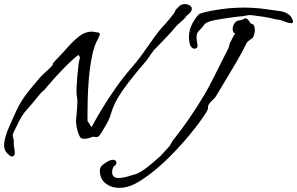

<svg xmlns="http://www.w3.org/2000/svg" viewBox="-33 -680 1447 935"><path d="M25 82Q19 82 15 78Q3 69 -5 57.5Q-13 46 -13 26Q-13 10 -6.5 -13.5Q0 -37 15 -71Q34 -114 46.5 -140.5Q59 -167 72 -188Q85 -209 106 -235.5Q127 -262 163 -304Q168 -310 179.5 -320.5Q191 -331 202.5 -341.5Q214 -352 219 -358Q224 -363 224 -365V-368Q224 -371 230 -378Q264 -413 294 -447Q324 -481 353 -503.5Q382 -526 413 -526Q417 -526 420.5 -525.5Q424 -525 428 -524Q439 -523 446 -521.5Q453 -520 453 -513Q453 -508 445 -492Q426 -460 415.5 -408.5Q405 -357 400 -300Q395 -243 394 -192.5Q393 -142 393 -111V-99Q393 -91 394 -89Q395 -87 399 -82H400Q401 -78 407.5 -68.5Q414 -59 413 -61Q413 -61 427.5 -87.5Q442 -114 468.5 -157.5Q495 -201 531 -252.5Q567 -304 611 -354Q639 -386 665.5 -424Q692 -462 719 -499.5Q746 -537 775 -567Q781 -573 790 -584.5Q799 -596 807.5 -606.5Q816 -617 819 -622.5Q822 -628 816 -622Q824 -633 826 -636Q828 -639 841 -651Q852 -660 868 -660Q880 -660 890.5 -654Q901 -648 901 -637Q901 -628 894 -620Q889 -613 881 -607.5Q873 -602 869 -594Q864 -587 849.5 -575Q835 -563 830 -558Q817 -542 798 -521Q779 -500 760 -480.5Q741 -461 729 -448.5Q717 -436 717 -437L681 -386Q626 -322 593 -279Q560 -236 543 -207Q526 -178 518.5 -158.5Q511 -139 506.5 -123.5Q502 -108 494 -91Q492 -87 482 -69.5Q472 -52 461.5 -35Q451 -18 446 -15Q442 -12 437 -12Q434 -12 430.5 -13Q427 -14 422 -14Q416 -14 413 -12Q413 -12 401.5 -8Q390 -4 377 -4Q367 -4 360 -9Q353 -17 347.5 -33.5Q342 -50 339.5 -66.5Q337 -83 337 -90Q341 -137 342.5 -155Q344 -173 344 -183Q344 -194 340 -223Q339 -231 340 -255Q341 -279 343.5 -308.5Q346 -338 349 -362Q352 -386 355 -393Q356 -394 356 -397Q356 -402 353.5 -406.5Q351 -411 349 -412Q341 -408 317.5 -386.5Q294 -365 261.5 -331Q229 -297 193 -254Q187 -245 177.5 -237.5Q168 -230 161 -221Q136 -190 121 -172.5Q106 -155 96 -144Q86 -133 78 -121Q70 -109 59.5 -89Q49 -69 32 -33Q29 -27 29 -22Q29 -14 32 -6Q35 2 34 12Q33 21 36 38Q39 55 39 63V65Q39 75 34.5 78.5Q30 82 25 82ZM914 -443Q907 -443 900 -449.5Q893 -456 890 -472Q887 -486 887 -498Q887 -534 903 -564Q919 -594 935 -610Q943 -616 974.5 -623Q1006 -630 1045.5 -635.5Q1085 -641 1116 -642Q1124 -642 1132 -642.5Q1140 -643 1147 -643Q1206 -643 1249.5 -637Q1293 -631 1330 -626Q1350 -623 1363.5 -615.5Q1377 -608 1384 -599Q1394 -582 1394 -574Q1394 -567 1385 -567Q1373 -567 1350.5 -576Q1328 -585 1314 -585Q1283 -593 1251.5 -598Q1220 -603 1193 -606Q1181 -608 1169 -605Q1157 -602 1149 -601Q1141 -601 1120.5 -598.5Q1100 -596 1080.5 -593Q1061 -590 1054 -589Q1006 -582 986.5 -575Q967 -568 962 -560.5Q957 -553 951 -546Q942 -536 933 -527Q924 -518 924 -495Q924 -488 925.5 -480Q927 -472 929 -461V-458Q929 -443 914 -443ZM549 235Q512 235 486.5 217Q461 199 456 174Q453 160 453 152Q453 139 460.5 129.5Q468 120 490 107Q499 102 506 100Q513 98 517 98Q526 98 530 102.5Q534 107 534 112Q534 122 525 127Q519 131 516 140.5Q513 150 513 158Q513 187 545 187Q560 187 581.5 181.5Q603 176 628 168Q649 161 680 137.5Q711 114 748 80Q756 72 767.5 59Q779 46 787 38Q795 30 800.5 18Q806 6 816 -5Q851 -49 887 -101Q923 -153 962 -218Q985 -257 1011 -309.5Q1037 -362 1062 -411Q1066 -419 1071 -428Q1076 -437 1079 -444Q1082 -451 1083.5 -459Q1085 -467 1088 -473Q1096 -488 1102.5 -501Q1109 -514 1113 -517Q1100 -520 1100 -539Q1100 -551 1107 -563.5Q1114 -576 1127 -580Q1127 -580 1138.5 -582Q1150 -584 1155 -588Q1164 -594 1171.5 -587Q1179 -580 1184 -572Q1189 -564 1189 -565Q1208 -563 1208 -534Q1208 -518 1201 -501Q1197 -494 1185 -486.5Q1173 -479 1169 -472Q1149 -431 1120 -381Q1091 -331 1063 -285Q1035 -239 1018 -210Q1013 -202 1001.5 -192Q990 -182 985 -173Q979 -165 980 -157Q981 -149 974 -138H975Q938 -81 893 -26.5Q848 28 801 75.5Q754 123 708.5 159Q663 195 625 215Q605 225 585.5 230Q566 235 549 235Z"/></svg>

Font: Vujahday Script
Style: Regular
Weight: 400
Designer: Robert E. Leuschke
Foundry: Robert E. Leuschke
Version: Version 1.010; ttfautohint (v1.8.3)